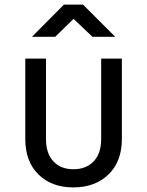

<svg xmlns="http://www.w3.org/2000/svg" viewBox="-20 -805 640 835"><path d="M299 10Q204 10 147 -46.5Q90 -103 90 -200V-550H180V-200Q180 -138 212 -103.5Q244 -69 299 -69Q355 -69 387.5 -103.5Q420 -138 420 -200V-550H510V-200Q510 -103 452 -46.5Q394 10 299 10ZM119 -645 258 -785H341L481 -645H382L300 -723L220 -645Z"/></svg>

Font: JetBrainsMono NF
Style: Regular
Weight: 400
Designer: Philipp Nurullin, Konstantin Bulenkov
Foundry: JetBrains
Version: Version 2.251; ttfautohint (v1.8.3);Nerd Fonts 2.2.2